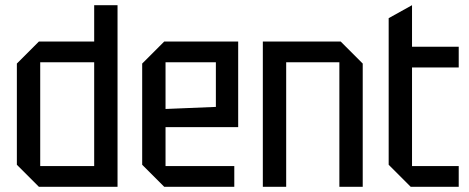

<svg xmlns="http://www.w3.org/2000/svg" viewBox="-20 -720 1808 740"><path d="M433 -700V0H130L45 -85V-475L130 -560H343V-700ZM135 -80H343V-480H135Z M528 -85V-475L613 -560H898V-230H618V-80H883V0H613ZM618 -300 812 -308V-480H618Z M993 0V-560H1293L1378 -475V0H1288V-480H1083V0Z M1478 -650 1568 -700V-540H1748V-460H1568V-80H1748V0H1563L1478 -85Z"/></svg>

Font: Tektur SemiCondensed
Style: Regular
Weight: 400
Width: 4
Designer: Adam Jagosz
Foundry: Adam Jagosz
Version: Version 1.005;gftools[0.9.30]